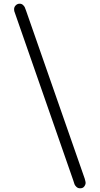

<svg xmlns="http://www.w3.org/2000/svg" viewBox="-20 -769 540 1038"><path d="M56.2 -719.2Q56.2 -731.4 65.2 -740.2Q74.2 -749 85.9 -749Q97.2 -749 104.5 -741.9Q111.8 -734.9 114 -729.5Q116.2 -724.1 121.1 -710.9L438 196.8Q442.9 213.9 442.9 219.2Q442.9 229 435.5 239Q428.2 249 413.1 249Q400.9 249 392.8 241Q384.8 232.9 382.8 227.1Q380.9 221.2 376 206.1L57.1 -709Q56.2 -713.4 56.2 -719.2Z"/></svg>

Font: CMU Sans Serif
Style: Medium
Weight: 500
Version: Version 0.7.0